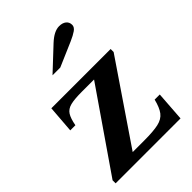

<svg xmlns="http://www.w3.org/2000/svg" viewBox="-233 -923 1033 1033"><g transform="rotate(-45 284.0 -406.5)"><path d="M532 -170 520 0H26V-23L339 -477H247Q190 -477 160 -469.5Q130 -462 116 -440Q102 -418 94 -374H55L67 -530H518V-507L210 -54H298Q368 -54 405.5 -62.5Q443 -71 462 -96Q481 -121 493 -170ZM256 -651H197L324 -770Q370 -813 409 -813Q434 -813 449 -801Q464 -789 464 -768Q464 -751 445.5 -738Q427 -725 395 -711Z"/></g></svg>

Font: Libre Baskerville
Style: Bold
Weight: 700
Designer: Pablo Impallari, Rodrigo Fuenzalida
Foundry: Pablo Impallari, Rodrigo Fuenzalida
Version: Version 1.051; ttfautohint (v1.8.4.7-5d5b)